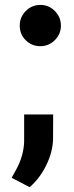

<svg xmlns="http://www.w3.org/2000/svg" viewBox="-20 -590 302 788"><path d="M61 -484.9Q61 -519.5 85.7 -544.7Q110.4 -569.8 145.5 -569.8Q180.7 -569.8 205.3 -544.7Q230 -519.5 230 -484.9Q230 -450.2 205.1 -425.3Q180.2 -400.4 145.5 -400.4Q110.8 -400.4 85.9 -424.6Q61 -448.7 61 -484.9ZM101.6 178.2 27.8 139.6 45.4 107.9Q78.1 48.3 79.1 -10.7V-120.1H198.2L197.8 -22.5Q197.3 31.7 170.4 86.9Q143.6 142.1 101.6 178.2Z"/></svg>

Font: Vazir FD
Style: Bold-FD
Weight: 700
Designer: Saber Rastikerdar
Foundry: Saber Rastikerdar
Version: Version 30.1.0